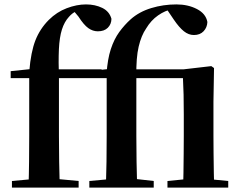

<svg xmlns="http://www.w3.org/2000/svg" viewBox="-20 -850 1088 870"><path d="M34.1 0V-29.9L147.4 -40.2H226.4L336.3 -29.9V0ZM109.1 0Q111.1 -58.2 111.7 -117.4Q112.4 -176.6 112.4 -234.8V-496.1H28.4V-527.5L159.5 -541.2L112.1 -516.1L112.8 -528.1Q119.8 -614.3 140.4 -667.1Q161.1 -719.8 201.2 -759.9Q237.2 -795.7 282.4 -812.8Q327.6 -830 369.6 -830Q410.9 -830 443.4 -814.2Q475.8 -798.4 485 -764.7Q484.7 -740.5 468.6 -724.3Q452.5 -708.1 423.3 -708.1Q400.4 -708.1 380.1 -722.6Q359.7 -737.1 335.5 -774.8L312.9 -801.9V-817H359.9V-808.7Q341.7 -806 324.7 -798.5Q307.6 -791.1 292.5 -773.8Q271.7 -751.3 260.6 -716.3Q249.5 -681.4 246.9 -627.2Q244.4 -573.1 247.1 -491.5V-234.8Q247.1 -176.6 248.1 -117.4Q249.1 -58.2 250.8 0ZM180.6 -496.1V-535.7H440.5V-496.1ZM384.8 0V-29.9L498.1 -40.2H584.6L676.6 -29.9V0ZM459.8 0Q461.8 -58.2 462.6 -117.4Q463.4 -176.6 463.4 -234.8V-496.1H379.4V-527.5L510.2 -541.2L462.8 -516.1Q467.3 -582 482.1 -627.3Q497 -672.7 520.5 -705Q544.1 -737.3 572.3 -762.7Q610.8 -796.8 665.4 -813.4Q720 -830 779.3 -830Q832 -830 872.4 -809Q912.8 -788.1 919.7 -750.3Q918.7 -725.6 902.6 -708.5Q886.5 -691.3 858.6 -691.3Q834.5 -691.3 813.2 -708.4Q791.8 -725.4 767.5 -761.2L733.7 -811.2V-817.4H761V-808.6Q728.4 -802.5 696.4 -780.3Q664.4 -758.1 642.3 -721.2Q620 -688.9 608.3 -638.6Q596.5 -588.4 597.8 -504.4V-234.8Q597.8 -176.6 598.8 -117.4Q599.8 -58.2 601.5 0ZM738.8 0V-29.9L844.2 -40.2H906.8L1014.2 -29.9V0ZM809 0Q810.8 -25.5 811.3 -67.4Q811.8 -109.4 812.3 -154.8Q812.8 -200.3 812.8 -234.8V-331Q812.8 -384.3 811.9 -421.2Q811 -458 809 -496.1H531.3V-535.7H810.5L937.5 -550.4L949.8 -541.7L947.2 -388.7V-234.8Q947.2 -200.3 947.7 -154.8Q948.2 -109.4 948.9 -67.4Q949.5 -25.5 950.5 0Z"/></svg>

Font: Noto Serif HK
Style: Regular
Weight: 200
Designer: Ryoko NISHIZUKA 西塚涼子 (kana & ideographs); Frank Grießhammer (Latin, Greek & Cyrillic); Wenlong ZHANG 张文龙 (bopomofo); San
Foundry: Adobe
Version: Version 2.001;hotconv 1.1.0;makeotfexe 2.6.0